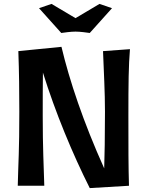

<svg xmlns="http://www.w3.org/2000/svg" viewBox="-20 -952 756 984"><path d="M508 -690C512 -582 518 -481 518 -379C518 -249 516 -153 514 -89C407 -327 336 -539 295 -712L74 -690C78 -582 79 -481 79 -379C79 -174 74 -128 71 0H207C204 -103 199 -196 199 -356C199 -434 199 -529 200 -580C264 -375 351 -165 440 12L641 0C638 -103 638 -196 638 -356C638 -528 639 -614 646 -700ZM294 -783C308 -785 343 -790 367 -790C391 -790 426 -785 440 -783L554 -910L490 -932L367 -859L244 -932L180 -910Z"/></svg>

Font: CantoraOne
Style: Regular
Weight: 400
Designer: Pablo Impallari, Rodrigo Fuenzalida
Foundry: Pablo Impallari
Version: Version 1.001